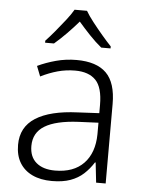

<svg xmlns="http://www.w3.org/2000/svg" viewBox="-54 -809 645 862"><g transform="rotate(5 268.0 -377.5)"><path d="M276 -541Q366 -541 410 -497.5Q454 -454 454 -358V0H411L401 -90H398Q379 -60 354.5 -37.5Q330 -15 295.5 -2.5Q261 10 212 10Q161 10 124 -7.5Q87 -25 67 -58Q47 -91 47 -139Q47 -219 112 -260.5Q177 -302 301 -307L398 -312V-349Q398 -428 366.5 -460.5Q335 -493 274 -493Q233 -493 195 -482.5Q157 -472 119 -453L101 -499Q139 -517 183.5 -529Q228 -541 276 -541ZM308 -265Q207 -260 157 -229.5Q107 -199 107 -139Q107 -90 137.5 -64Q168 -38 222 -38Q306 -38 351.5 -85.5Q397 -133 398 -217V-269ZM303 -765Q315 -744 336.5 -716.5Q358 -689 381 -662Q404 -635 423 -615V-606H381Q354 -628 326.5 -657Q299 -686 275 -714Q251 -686 223 -657.5Q195 -629 168 -606H128V-615Q147 -635 169.5 -662Q192 -689 213.5 -716.5Q235 -744 247 -765Z"/></g></svg>

Font: Noto Sans Georgian Light
Style: Regular
Weight: 300
Version: Version 2.002